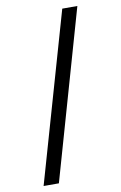

<svg xmlns="http://www.w3.org/2000/svg" viewBox="-99 -847 648 1027"><g transform="rotate(-10 224.5 -333.5)"><path d="M315 -792H397L135 125H52Z"/></g></svg>

Font: hexsinhala15
Style: Book
Weight: 400
Designer: Jelle Bosma - Monotype Design Team
Foundry: Monotype Imaging Inc.
Version: Version 2.003